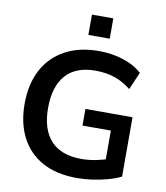

<svg xmlns="http://www.w3.org/2000/svg" viewBox="-97 -990 931 1080"><g transform="rotate(10 368.0 -450.0)"><path d="M416 10Q299 10 218.5 -34Q138 -78 96 -159Q54 -240 54 -351Q54 -463 97 -544.5Q140 -626 221 -670.5Q302 -715 415 -715Q465 -715 510.5 -705.5Q556 -696 595 -678Q634 -660 662 -634L619 -534Q572 -571 523 -587Q474 -603 415 -603Q303 -603 245.5 -538Q188 -473 188 -351Q188 -228 247 -164Q306 -100 422 -100Q462 -100 503 -108Q544 -116 583 -130L558 -73V-286H396V-381H665V-42Q633 -26 591.5 -14.5Q550 -3 505 3.5Q460 10 416 10ZM340 -794V-910H462V-794Z"/></g></svg>

Font: Nunito Sans 12pt ExtraLight
Style: Regular
Weight: 200
Version: Version 3.101;gftools[0.9.27]